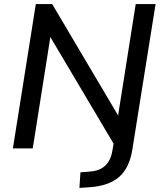

<svg xmlns="http://www.w3.org/2000/svg" viewBox="-20 -725 790 938"><path d="M368 193 373 117 421 113Q514 106 529 11L535 -23L226 -544L140 0H43L155 -705H235L557 -161L643 -705H740L627 3Q613 95 562 139.5Q511 184 414 190Z"/></svg>

Font: Winston Medium
Style: Italic
Weight: 500
Italic angle: -9°
Designer: Original fonts by Vernon Adams / Changes by Cristiano Sobral
Foundry: Original fonts by Vernon Adams / Changes by Cristiano Sobral
Version: Version 2.503;July 17, 2020;FontCreator 13.0.0.2655 64-bit